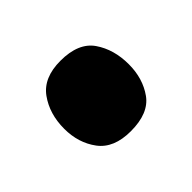

<svg xmlns="http://www.w3.org/2000/svg" viewBox="-52 -550 393 393"><g transform="rotate(45 144.5 -353.5)"><path d="M42 -353Q42 -405 72.5 -426Q103 -447 146 -447Q187 -447 216.5 -426Q246 -405 246 -353Q246 -304 216.5 -282Q187 -260 146 -260Q103 -260 72.5 -282Q42 -304 42 -353Z"/></g></svg>

Font: Noto Sans Symbols Black
Style: Regular
Weight: 900
Version: Version 2.002